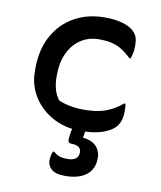

<svg xmlns="http://www.w3.org/2000/svg" viewBox="-86 -614 773 920"><g transform="rotate(10 300.0 -154.5)"><path d="M350 -545Q402 -545 438.5 -534Q475 -523 494 -503Q506 -491 511 -476Q516 -461 516 -435Q516 -416 513 -402Q510 -388 505 -373H499Q463 -408 429 -422.5Q395 -437 342 -437Q290 -437 251.5 -411Q213 -385 192 -339.5Q171 -294 171 -235V-223Q171 -194 178 -166.5Q185 -139 203 -115Q258 -92 327 -92Q389 -92 432 -107.5Q475 -123 512 -155H518Q520 -148 520.5 -139.5Q521 -131 521 -118Q521 -93 514.5 -72.5Q508 -52 493 -37Q474 -18 438.5 -5Q403 8 351 10Q350 18 349 24.5Q348 31 347 36V41Q387 44 410 66.5Q433 89 433 126Q433 178 396.5 207Q360 236 293 236Q247 236 227 218.5Q207 201 207 176Q207 153 216 131H222Q236 143 250.5 148.5Q265 154 289 154Q344 154 344 113Q344 79 298 79Q280 79 280 64Q280 54 282 38.5Q284 23 288 8Q225 0 174 -33.5Q123 -67 93.5 -118.5Q64 -170 64 -233V-246Q64 -339 101 -406Q138 -473 202.5 -509Q267 -545 350 -545Z"/></g></svg>

Font: Recursive Mn Csl St Med
Style: Regular
Weight: 500
Monospace: yes
Version: Version 1.079;hotconv 1.0.112;makeotfexe 2.5.65598; ttfautoh